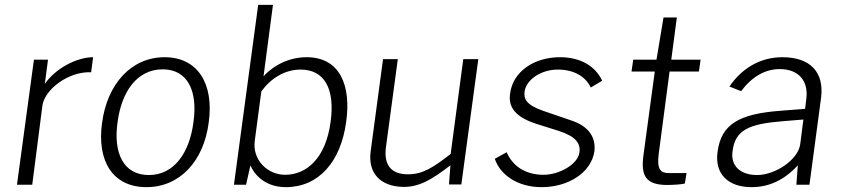

<svg xmlns="http://www.w3.org/2000/svg" viewBox="-20 -762 3483 792"><path d="M50 0H113L155 -327C165 -394 263 -468 356 -464L364 -526C296 -526 208 -479 165 -416L178 -516H120Z M584 10C723 10 821 -99 841 -257C863 -415 797 -526 659 -526C521 -526 422 -415 401 -255C379 -98 445 10 584 10ZM594 -40C487 -40 447 -134 465 -258C481 -383 545 -476 651 -476C756 -476 796 -384 778 -258C762 -133 699 -40 594 -40Z M1159 10C1294 10 1386 -94 1408 -260C1429 -408 1383 -526 1245 -526C1147 -526 1084 -467 1067 -447L1106 -742H1045L945 0H995L1013 -80C1023 -54 1064 10 1159 10ZM1156 -41C1083 -41 1020 -103 1031 -182L1058 -385C1097 -439 1155 -475 1220 -475C1319 -475 1362 -395 1344 -261C1324 -108 1244 -41 1156 -41Z M1643 9C1710 10 1762 -22 1838 -80L1832 -1H1883L1953 -518H1891L1839 -127C1768 -72 1725 -43 1663 -43C1590 -43 1563 -85 1572 -155L1621 -518H1560L1509 -138C1497 -51 1546 7 1643 9Z M2214 10C2326 10 2419 -51 2432 -138C2438 -193 2412 -241 2334 -266L2220 -305C2149 -330 2140 -355 2144 -385C2151 -433 2211 -475 2281 -475C2347 -475 2395 -447 2417 -401L2464 -429C2436 -489 2375 -526 2290 -526C2182 -526 2095 -466 2084 -375C2076 -320 2106 -278 2196 -250L2285 -222C2355 -199 2376 -171 2370 -132C2363 -84 2287 -41 2222 -41C2146 -41 2094 -78 2070 -134L2021 -107C2044 -39 2117 10 2214 10Z M2863 -467 2870 -516H2749L2772 -690H2717L2688 -516H2592L2585 -467H2681L2634 -120C2623 -37 2644 1 2732 1C2753 1 2792 -1 2805 -5L2812 -48H2740C2706 -48 2689 -61 2697 -126L2742 -467Z M3080 10C3152 10 3215 -19 3271 -80L3265 0H3319L3367 -359C3380 -463 3324 -526 3207 -526C3111 -526 3036 -475 2989 -405L3037 -386C3083 -447 3137 -477 3197 -477C3273 -477 3316 -429 3306 -354L3301 -313L3198 -305C3029 -292 2955 -250 2940 -136C2927 -45 2983 10 3080 10ZM3103 -40C3034 -40 2992 -78 3002 -140C3013 -226 3070 -251 3209 -262L3294 -269L3281 -168C3273 -103 3178 -40 3103 -40Z"/></svg>

Font: United Sans ExtraLight
Style: Italic
Weight: 200
Italic angle: -8°
Designer: Pablo Impallari, Rodrigo Fuenzalida (Modified by Dan O. Williams)
Version: Version 1.000;PS 001.000;hotconv 1.0.88;makeotf.lib2.5.64775